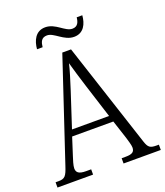

<svg xmlns="http://www.w3.org/2000/svg" viewBox="-159 -989 942 1095"><g transform="rotate(-20 312.5 -441.5)"><path d="M383 -775C442 -775 464 -825 468 -875H434C431 -848 423 -822 389 -822C345 -822 308 -883 245 -883C185 -883 163 -830 159 -781H193C196 -809 203 -836 239 -836C282 -836 321 -775 383 -775ZM-1 0H215V-32H184C140 -32 126 -45 126 -70C126 -87 137 -121 143 -139L177 -245H427L464 -132C469 -114 479 -84 479 -69C479 -44 467 -32 425 -32H400V0H626V-32H612C573 -32 562 -40 549 -79L341 -714H288L84 -102C65 -43 55 -32 17 -32H-1ZM190 -283 259 -494C276 -548 295 -606 303 -644C314 -603 332 -545 351 -484L415 -283Z"/></g></svg>

Font: Noto Serif Georgian SemiCondensed Light
Style: Regular
Weight: 300
Width: 4
Designer: Monotype Design Team, Akaki Razmadze
Foundry: Google LLC
Version: Version 2.003